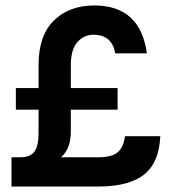

<svg xmlns="http://www.w3.org/2000/svg" viewBox="-20 -682 642 702"><path d="M22 0V-107H54Q91 -107 106 -128Q121 -149 121 -194V-281H38V-360H121V-444Q121 -552 177 -607Q233 -662 325 -662Q493 -662 517 -487H401Q396 -520 376 -537.5Q356 -555 321.5 -555Q287 -555 263 -528Q239 -501 239 -444V-360H410V-281H239V-202Q239 -137 203 -107H339Q389 -107 410.5 -125.5Q432 -144 437 -184H566Q562 -92 512 -48Q456 0 340 0Z"/></svg>

Font: Karmilla
Style: Bold
Weight: 700
Designer: Jonathan Pinhorn
Version: Version 1.000